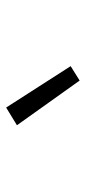

<svg xmlns="http://www.w3.org/2000/svg" viewBox="157 -992 285 640"><g transform="rotate(-90 300.0 -671.5)"><path d="M352 -549 203 -758 262 -794 400 -579Z"/></g></svg>

Font: Iosevka Light Extended
Style: Italic
Weight: 300
Width: 7
Italic angle: -9°
Monospace: yes
Designer: Belleve Invis
Foundry: Belleve Invis
Version: Version 32.5.0; ttfautohint (v1.8.4)